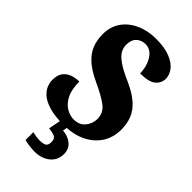

<svg xmlns="http://www.w3.org/2000/svg" viewBox="-291 -800 1115 1115"><g transform="rotate(45 267.0 -242.5)"><path d="M251 10Q180 10 134.5 -3.5Q89 -17 64.5 -38Q40 -59 30.5 -83Q21 -107 21 -128Q21 -169 38 -191.5Q55 -214 82 -223.5Q109 -233 139 -233Q139 -168 159 -129Q179 -90 209.5 -72Q240 -54 271 -54Q317 -54 342 -84.5Q367 -115 367 -154Q367 -205 325 -235.5Q283 -266 211 -299Q144 -330 107 -364Q70 -398 55 -437.5Q40 -477 40 -524Q40 -586 71.5 -630.5Q103 -675 157 -699.5Q211 -724 279 -724Q350 -724 395.5 -705.5Q441 -687 462 -658.5Q483 -630 483 -600Q483 -564 454.5 -540Q426 -516 355 -516Q355 -550 343.5 -583Q332 -616 310.5 -637.5Q289 -659 257 -659Q225 -659 202.5 -638.5Q180 -618 180 -576Q180 -553 191.5 -531Q203 -509 236.5 -485Q270 -461 336 -432Q403 -402 440.5 -368.5Q478 -335 493.5 -295.5Q509 -256 509 -208Q509 -143 477 -94Q445 -45 387.5 -17.5Q330 10 251 10ZM241 239Q228 239 201.5 236Q175 233 158 228V164Q193 172 219 172Q244 172 258.5 164.5Q273 157 273 130Q273 101 254 93.5Q235 86 207 83L225 -9H281L273 35Q316 38 345 62Q374 86 374 127Q374 179 336 209Q298 239 241 239Z"/></g></svg>

Font: Noto Serif Tamil Condensed Black
Style: Italic
Weight: 900
Width: 3
Italic angle: -12°
Designer: Indian Type Foundry, Tom Grace, and the Monotype Design Team
Foundry: Monotype Imaging Inc.
Version: Version 2.003; ttfautohint (v1.8.4.7-5d5b)